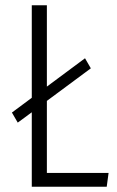

<svg xmlns="http://www.w3.org/2000/svg" viewBox="-20 -705 443 725"><path d="M157 -52H390L383 0H100V-281L47 -242L25 -280L99 -335L100 -336V-685H157V-378L301 -485L323 -447L157 -324Z"/></svg>

Font: Fira Sans Extra Condensed Light
Style: Regular
Weight: 300
Width: 1
Designer: Carrois Corporate & Edenspiekermann AG
Foundry: Carrois Corporate GbR & Edenspiekermann AG
Version: Version 4.203